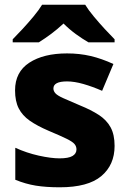

<svg xmlns="http://www.w3.org/2000/svg" viewBox="-20 -786 546 816"><path d="M467 -166Q467 -85 410.5 -37.5Q354 10 234 10Q176 10 132.5 3Q89 -4 45 -22V-158Q93 -136 145 -124.5Q197 -113 233 -113Q271 -113 288 -123Q305 -133 305 -151Q305 -164 296.5 -174Q288 -184 262.5 -196.5Q237 -209 187 -230Q138 -251 106.5 -273Q75 -295 59.5 -325.5Q44 -356 44 -402Q44 -480 104.5 -519.5Q165 -559 265 -559Q318 -559 365 -548Q412 -537 462 -514L414 -400Q373 -418 334.5 -429Q296 -440 265 -440Q207 -440 207 -410Q207 -399 215.5 -389.5Q224 -380 248.5 -369Q273 -358 320 -338Q367 -319 400 -297.5Q433 -276 450 -245Q467 -214 467 -166ZM342 -766Q356 -743 379 -715.5Q402 -688 425.5 -662.5Q449 -637 467 -619V-606H356Q330 -621 302.5 -641Q275 -661 250 -686Q223 -661 197.5 -642Q172 -623 145 -606H34V-619Q53 -638 76.5 -663.5Q100 -689 122.5 -716Q145 -743 159 -766Z"/></svg>

Font: Noto Sans ExtraBold
Style: Regular
Weight: 800
Designer: Monotype Design Team
Foundry: Monotype Imaging Inc.
Version: Version 2.007